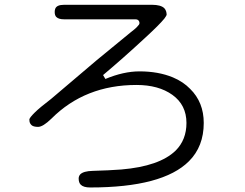

<svg xmlns="http://www.w3.org/2000/svg" viewBox="-20 -743 1040 814"><path d="M571.3 -440.4Q503.9 -440.4 426.8 -408.2L417 -424.8Q502 -496.1 595.7 -583Q655.3 -637.7 676.8 -664.1Q684.6 -674.8 686.5 -679.7Q686.5 -697.3 676.8 -708Q662.1 -722.7 624 -722.7H252Q219.7 -722.7 213.9 -705.1Q211.9 -699.2 211.9 -692.4Q211.9 -677.7 218.8 -670.9Q228.5 -661.1 252 -661.1H553.7Q565.4 -661.1 569.3 -653.3Q571.3 -649.4 571.3 -645.5Q571.3 -641.6 569.3 -638.7Q566.4 -634.8 560.1 -627.9Q553.7 -621.1 532.2 -604.5L390.6 -488.3L197.3 -324.2Q147.5 -286.1 127 -265.6Q106.4 -245.1 104.5 -237.3Q104.5 -226.6 106.9 -221.7Q109.4 -216.8 113.3 -212.9Q121.1 -205.1 141.6 -205.1Q162.1 -205.1 198.2 -240.2Q340.8 -382.8 558.6 -382.8Q652.3 -382.8 710.9 -340.8Q770.5 -297.9 770.5 -221.7Q770.5 -150.4 724.6 -104.5Q656.2 -38.1 494.1 -24.4Q443.4 -20.5 373 -18.6Q334 -17.6 320.3 -3.9Q313.5 3.9 313.5 13.7Q313.5 31.2 322.3 40Q334 51.8 362.3 51.8Q669.9 51.8 781.2 -59.6Q843.8 -122.1 843.8 -221.7Q843.8 -309.6 786.1 -366.2Q756.8 -396.5 712.9 -415Q651.4 -440.4 571.3 -440.4Z"/></svg>

Font: FakePearl
Style: ExtraLight
Weight: 300
Version: Version 1.2